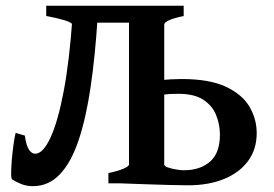

<svg xmlns="http://www.w3.org/2000/svg" viewBox="-20 -635 950 665"><path d="M34.2 -174.8 65.9 -165.5Q70.8 -130.9 80.3 -116.7Q89.8 -102.5 101.6 -102.5Q128.9 -102.5 154.8 -158.2Q180.7 -213.9 200.7 -319.6Q220.7 -425.3 231 -575.7L317.9 -570.8Q309.6 -440.9 293.9 -334.2Q278.3 -227.5 252.7 -150.6Q227.1 -73.7 188 -32Q148.9 9.8 93.8 9.8Q71.3 9.8 52.5 2Q33.7 -5.9 22 -13.7Q18.6 -15.6 18.6 -35.4Q18.6 -55.2 21 -82.3Q23.4 -109.4 26.9 -135Q30.3 -160.6 34.2 -174.8ZM616.2 -579.6Q548.8 -565.4 548.8 -549.3V-65.4Q548.8 -59.1 567.1 -52Q585.4 -44.9 638.2 -35.6V0H355.5V-35.6Q388.7 -42.5 407.7 -50.8Q426.8 -59.1 426.8 -65.4V-556.6H303.2L260.7 -536.6L230.5 -550.8Q226.6 -558.1 201.7 -565.4Q176.8 -572.8 140.1 -579.6V-615.2H616.2ZM869.1 -173.8Q869.1 -118.2 839.4 -77.6Q809.6 -37.1 756.1 -15.1Q702.6 6.8 631.3 6.8Q605 6.8 563.5 5.6Q522 4.4 477.3 2.9Q432.6 1.5 396.5 0L543.9 -62.5Q559.1 -54.7 579.8 -50Q600.6 -45.4 617.2 -45.4Q673.3 -45.4 707.5 -75.2Q741.7 -105 741.7 -168.5Q741.7 -204.1 728.5 -236.6Q715.3 -269 684.1 -289.6Q652.8 -310.1 597.7 -310.1Q565.4 -310.1 546.1 -307.4Q526.9 -304.7 509.3 -300.3L478.5 -344.2Q505.9 -353.5 539.1 -357.4Q572.3 -361.3 609.4 -361.3Q704.6 -361.3 761.5 -335Q818.4 -308.6 843.8 -265.9Q869.1 -223.1 869.1 -173.8Z"/></svg>

Font: Gentium Plus
Style: Bold
Weight: 700
Designer: Victor Gaultney, Annie Olsen, Iska Routamaa, Becca Hirsbrunner
Foundry: SIL International
Version: Version 6.101